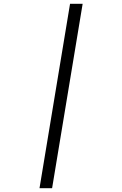

<svg xmlns="http://www.w3.org/2000/svg" viewBox="-20 -843 640 1006"><path d="M187 143 347 -823H413L253 143Z"/></svg>

Font: Iosevka SS04 Lt Ex Obl
Style: Regular
Weight: 300
Width: 7
Italic angle: -9°
Monospace: yes
Designer: Belleve Invis
Foundry: Belleve Invis
Version: Version 19.0.0; ttfautohint (v1.8.4)